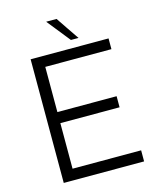

<svg xmlns="http://www.w3.org/2000/svg" viewBox="-130 -983 872 1071"><g transform="rotate(-15 306.5 -447.0)"><path d="M567 0V-64H171V-327H513V-391H171V-652H553V-714H103V0ZM241 -894 348 -760H392C361 -804 332 -849 301 -894Z"/></g></svg>

Font: Josefin Sans
Style: Regular
Weight: 400
Designer: Santiago Orozco
Foundry: Typemade
Version: 1.000